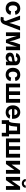

<svg xmlns="http://www.w3.org/2000/svg" viewBox="3156 -3955 1007 7359"><g transform="rotate(90 3659.5 -275.5)"><path d="M303.2 10.7Q221.7 10.7 162.1 -24.2Q102.5 -59.1 70.1 -122.1Q37.6 -185.1 37.6 -268.6Q37.6 -352.1 70.1 -415.3Q102.5 -478.5 162.1 -513.4Q221.7 -548.3 303.2 -548.3Q352.5 -548.3 393.8 -535.4Q435.1 -522.5 466.8 -498.3Q498.5 -474.1 518.8 -439.9Q539.1 -405.8 545.9 -363.3L409.2 -341.8Q404.8 -362.8 396 -379.6Q387.2 -396.5 374 -408.4Q360.8 -420.4 343.5 -426.8Q326.2 -433.1 304.7 -433.1Q266.1 -433.1 239.7 -412.4Q213.4 -391.6 200 -354.7Q186.5 -317.9 186.5 -269Q186.5 -220.2 200 -183.3Q213.4 -146.5 239.7 -125.5Q266.1 -104.5 304.7 -104.5Q326.2 -104.5 343.8 -111.1Q361.3 -117.7 374.8 -129.9Q388.2 -142.1 397 -159.7Q405.8 -177.2 410.2 -198.7L546.9 -177.7Q540 -134.3 519.8 -99.6Q499.5 -64.9 467.8 -40.3Q436 -15.6 394.3 -2.4Q352.5 10.7 303.2 10.7Z M624.5 195.3 652.3 84 678.2 87.9Q706.1 94.2 726.8 90.6Q747.6 86.9 760.3 72.3Q772.9 57.6 776.9 31.7L782.7 1L578.6 -541H733.4L824.2 -262.2Q840.8 -210 851.8 -157.7Q862.8 -105.5 876 -48.8H840.8Q854 -105.5 867.2 -158Q880.4 -210.4 897.5 -262.2L992.2 -541H1145L914.1 66.9Q897.5 110.8 872.1 142.3Q846.7 173.8 809.6 190.7Q772.5 207.5 719.7 207.5Q691.9 207.5 666.5 203.9Q641.1 200.2 624.5 195.3Z M1219.2 0V-541H1441.4L1518.6 -324.2Q1527.3 -297.9 1535.2 -264.4Q1543 -231 1549.8 -195.3Q1556.6 -159.7 1562.3 -126Q1567.9 -92.3 1572.3 -64.9H1552.2Q1556.2 -91.8 1562 -125.2Q1567.9 -158.7 1575 -194.6Q1582 -230.5 1589.8 -263.9Q1597.7 -297.4 1606 -324.2L1681.2 -541H1904.3V0H1762.2V-211.4Q1762.2 -236.8 1762.9 -269.5Q1763.7 -302.2 1764.4 -338.6Q1765.1 -375 1765.9 -411.4Q1766.6 -447.8 1767.1 -481H1778.3Q1768.1 -432.1 1755.1 -384.5Q1742.2 -336.9 1728.5 -293Q1714.8 -249 1701.2 -211.4L1623 0H1500.5L1420.9 -211.4Q1407.2 -250.5 1393.1 -294.7Q1378.9 -338.9 1366.2 -386.2Q1353.5 -433.6 1343.3 -481H1356Q1356 -449.7 1356.9 -413.6Q1357.9 -377.4 1358.9 -340.8Q1359.9 -304.2 1360.6 -270.8Q1361.3 -237.3 1361.3 -211.4V0Z M2178.7 10.3Q2127 10.3 2085.9 -7.8Q2044.9 -25.9 2021.5 -61.8Q1998 -97.7 1998 -151.4Q1998 -196.8 2014.6 -227.3Q2031.2 -257.8 2060.1 -276.1Q2088.9 -294.4 2125.7 -304.2Q2162.6 -314 2203.1 -317.9Q2250 -322.8 2279.1 -326.9Q2308.1 -331.1 2321.3 -339.8Q2334.5 -348.6 2334.5 -366.2V-368.7Q2334.5 -391.6 2324.5 -407.5Q2314.5 -423.3 2295.4 -431.9Q2276.4 -440.4 2249 -440.4Q2221.2 -440.4 2200.4 -431.9Q2179.7 -423.3 2166.5 -408.9Q2153.3 -394.5 2147.9 -376.5L2013.7 -395Q2025.9 -443.8 2057.9 -478Q2089.8 -512.2 2138.7 -530.3Q2187.5 -548.3 2250 -548.3Q2295.4 -548.3 2336.9 -537.6Q2378.4 -526.9 2410.6 -504.6Q2442.9 -482.4 2461.7 -447.8Q2480.5 -413.1 2480.5 -364.7V0H2341.3V-75.2H2336.9Q2323.7 -49.8 2302 -30.5Q2280.3 -11.2 2249.8 -0.5Q2219.2 10.3 2178.7 10.3ZM2219.7 -91.8Q2254.4 -91.8 2280.5 -105.5Q2306.6 -119.1 2321 -142.3Q2335.4 -165.5 2335.4 -193.8V-252Q2329.1 -247.6 2316.4 -243.7Q2303.7 -239.7 2288.1 -236.8Q2272.5 -233.9 2256.8 -231.4Q2241.2 -229 2228 -227.1Q2201.2 -223.6 2180.9 -215.1Q2160.6 -206.5 2149.2 -191.9Q2137.7 -177.2 2137.7 -155.8Q2137.7 -134.8 2148.2 -120.6Q2158.7 -106.4 2177.2 -99.1Q2195.8 -91.8 2219.7 -91.8Z M2843.8 10.7Q2762.2 10.7 2702.6 -24.2Q2643.1 -59.1 2610.6 -122.1Q2578.1 -185.1 2578.1 -268.6Q2578.1 -352.1 2610.6 -415.3Q2643.1 -478.5 2702.6 -513.4Q2762.2 -548.3 2843.8 -548.3Q2893.1 -548.3 2934.3 -535.4Q2975.6 -522.5 3007.3 -498.3Q3039.1 -474.1 3059.3 -439.9Q3079.6 -405.8 3086.4 -363.3L2949.7 -341.8Q2945.3 -362.8 2936.5 -379.6Q2927.7 -396.5 2914.6 -408.4Q2901.4 -420.4 2884 -426.8Q2866.7 -433.1 2845.2 -433.1Q2806.6 -433.1 2780.3 -412.4Q2753.9 -391.6 2740.5 -354.7Q2727.1 -317.9 2727.1 -269Q2727.1 -220.2 2740.5 -183.3Q2753.9 -146.5 2780.3 -125.5Q2806.6 -104.5 2845.2 -104.5Q2866.7 -104.5 2884.3 -111.1Q2901.9 -117.7 2915.3 -129.9Q2928.7 -142.1 2937.5 -159.7Q2946.3 -177.2 2950.7 -198.7L3087.4 -177.7Q3080.6 -134.3 3060.3 -99.6Q3040 -64.9 3008.3 -40.3Q2976.6 -15.6 2934.8 -2.4Q2893.1 10.7 2843.8 10.7Z M3184.1 -541H3330.1V-117.2H3481.4V-541H3621.1V-117.2H3772.5V-541H3918.5V0H3184.1Z M4284.7 10.7Q4201.7 10.7 4141.6 -23.4Q4081.5 -57.6 4049.1 -120.4Q4016.6 -183.1 4016.6 -268.1Q4016.6 -351.6 4049.1 -414.6Q4081.5 -477.5 4140.1 -512.9Q4198.7 -548.3 4277.3 -548.3Q4331.5 -548.3 4377.9 -531Q4424.3 -513.7 4459.2 -479Q4494.1 -444.3 4513.7 -392.8Q4533.2 -341.3 4533.2 -273.4V-232.4H4075.7V-324.7H4461.9L4394 -300.3Q4394 -342.3 4380.9 -373.3Q4367.7 -404.3 4342 -421.4Q4316.4 -438.5 4278.8 -438.5Q4241.2 -438.5 4214.8 -421.1Q4188.5 -403.8 4174.6 -374Q4160.6 -344.2 4160.6 -305.7V-241.2Q4160.6 -195.3 4176.3 -163.3Q4191.9 -131.3 4220.5 -115.2Q4249 -99.1 4287.1 -99.1Q4313 -99.1 4334.2 -106.4Q4355.5 -113.8 4370.4 -128.2Q4385.3 -142.6 4393.1 -163.6L4525.4 -143.1Q4512.7 -96.7 4479.7 -62.3Q4446.8 -27.8 4397.2 -8.5Q4347.7 10.7 4284.7 10.7Z M4586.9 159.7V-117.7H4628.9Q4646.5 -129.4 4658.2 -153.1Q4669.9 -176.8 4677 -209Q4684.1 -241.2 4688.7 -279.8Q4693.4 -318.4 4696.3 -358.9L4710.9 -541H5124V-117.7H5208V159.7H5068.8V0H4730V159.7ZM4775.9 -117.7H4986.3V-425.8H4835L4829.6 -358.9Q4823.7 -273.4 4812 -214.1Q4800.3 -154.8 4775.9 -117.7Z M5286.6 -541H5432.6V-117.2H5584V-541H5723.6V-117.2H5875V-541H6021V0H5286.6Z M6639.6 0H6493.7V-319.3H6490.2L6266.1 0H6142.1V-541H6287.6V-222.7H6291.5L6513.2 -541H6639.6Z M7258.3 0H7112.3V-319.3H7108.9L6884.8 0H6760.7V-541H6906.2V-222.7H6910.2L7131.8 -541H7258.3ZM7009.3 -607.4Q6961.4 -607.4 6923.6 -627.7Q6885.7 -647.9 6863.3 -682.4Q6840.8 -716.8 6840.8 -759.3H6926.8Q6926.8 -728.5 6950.2 -708Q6973.6 -687.5 7009.3 -687.5Q7044.4 -687.5 7067.9 -708Q7091.3 -728.5 7091.3 -759.3H7177.7Q7177.7 -716.8 7155.5 -682.4Q7133.3 -647.9 7095.2 -627.7Q7057.1 -607.4 7009.3 -607.4Z"/></g></svg>

Font: Inter 17pt
Style: Bold
Weight: 700
Version: Version 4.001;git-66647c0bb